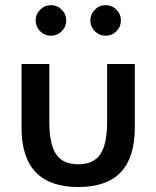

<svg xmlns="http://www.w3.org/2000/svg" viewBox="-20 -715 610 749"><path d="M64 -217.3V-465.3H172.4V-241.2Q172.4 -152.8 198.7 -113.5Q225.1 -74.2 285.2 -74.2Q345.2 -74.2 371.6 -113.5Q397.9 -152.8 397.9 -241.2V-465.3H505.9V-217.3Q505.9 -101.1 451.2 -43.2Q396.5 14.6 285.2 14.6Q64 14.6 64 -217.3ZM136.5 -593.3Q119.1 -610.8 119.1 -635.3Q119.1 -659.7 136.5 -677.2Q153.8 -694.8 178.7 -694.8Q203.6 -694.8 220.9 -677.2Q238.3 -659.7 238.3 -635.3Q238.3 -610.8 220.9 -593.3Q203.6 -575.7 178.7 -575.7Q153.8 -575.7 136.5 -593.3ZM349.9 -593.3Q332.5 -610.8 332.5 -635.3Q332.5 -659.7 349.9 -677.2Q367.2 -694.8 392.1 -694.8Q417 -694.8 434.3 -677.2Q451.7 -659.7 451.7 -635.3Q451.7 -610.8 434.3 -593.3Q417 -575.7 392.1 -575.7Q367.2 -575.7 349.9 -593.3Z"/></svg>

Font: Spartan MB SemBd
Style: Regular
Weight: 600
Designer: Matt Bailey, Mirko Velimirovic
Foundry: Matt Bailey
Version: Version 1.005